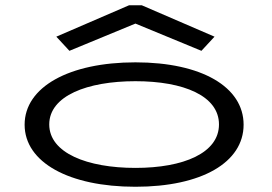

<svg xmlns="http://www.w3.org/2000/svg" viewBox="-20 -705 1040 733"><path d="M245 -511 497 -615 749 -511 799 -565 521 -685H473L195 -565ZM497 8C750 8 910 -85 910 -229C910 -373 750 -467 497 -467C244 -467 74 -373 74 -229C74 -85 244 8 497 8ZM497 -64C313 -64 168 -121 168 -230C168 -339 313 -395 497 -395C681 -395 816 -339 816 -230C816 -121 681 -64 497 -64Z"/></svg>

Font: Inconsolata UltraExpanded
Style: Regular
Weight: 400
Width: 9
Monospace: yes
Designer: Raph Levien, Cyreal, Brenton Simpson
Foundry: Raph Levien, Cyreal, Google
Version: Version 3.100